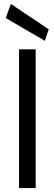

<svg xmlns="http://www.w3.org/2000/svg" viewBox="-20 -949 275 969"><path d="M76 0V-700H160V0ZM206 -743 9 -858 35 -929 226 -801Z"/></svg>

Font: DM Sans 12pt
Style: Regular
Weight: 400
Version: Version 4.004;gftools[0.9.30]